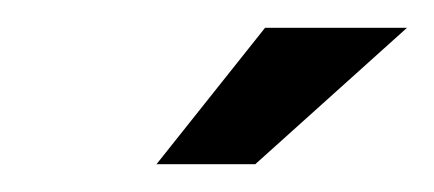

<svg xmlns="http://www.w3.org/2000/svg" viewBox="-20 -720 312 138"><path d="M92.5 -602H163.5L272.5 -700H170.5Z"/></svg>

Font: Anybody Condensed
Style: Bold Italic
Weight: 700
Width: 3
Italic angle: -10°
Version: Version 1.113;gftools[0.9.25]